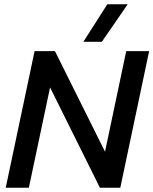

<svg xmlns="http://www.w3.org/2000/svg" viewBox="-20 -885 723 905"><path d="M373 -688 486 -865H582L460 -688ZM7 0 143 -644H239L475 -170L575 -644H683L547 0H451L216 -473L116 0Z"/></svg>

Font: Kanit
Style: Italic
Weight: 400
Italic angle: -12°
Designer: Katatrad Team
Foundry: CadsonDemak
Version: Version 2.000; ttfautohint (v1.8.3)